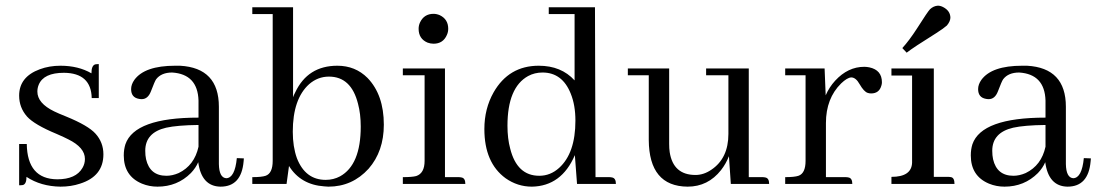

<svg xmlns="http://www.w3.org/2000/svg" viewBox="-20 -661 3945 690"><path d="M185.5 -16.6C113.9 -17.3 77.5 -59.6 76.2 -143.6H48.8V4.9C54 4.9 58.6 4.6 62.5 3.9C71 1.3 75.2 -8.5 75.2 -25.4C109.7 -2.6 150.4 9.1 197.3 9.8C222.7 9.8 246.1 6.2 267.6 -1C323.6 -18.6 351.6 -53.7 351.6 -106.4C351.6 -135.1 342.1 -159.8 323.2 -180.7C305.7 -200.2 270.5 -220.7 217.8 -242.2C198.2 -250 183.9 -256.2 174.8 -260.7C134.4 -280.3 114.3 -304 114.3 -332C114.3 -340.5 115.9 -348.6 119.1 -356.4C130.9 -385.1 161.1 -399.4 210 -399.4C275.1 -398.8 308.3 -368.5 309.6 -308.6H335V-430.7C330.4 -430.7 326.2 -430.3 322.3 -429.7C313.2 -427.1 308.6 -416.3 308.6 -397.5C277.3 -415.7 240.2 -424.8 197.3 -424.8C170.6 -424.8 145.8 -420.6 123 -412.1C73.6 -393.9 48.8 -362.3 48.8 -317.4C48.8 -288.7 58.3 -263.7 77.1 -242.2C94.7 -222.7 130.2 -201.8 183.6 -179.7C203.1 -171.2 217.1 -164.7 225.6 -160.2C265.3 -140.6 285.2 -117.2 285.2 -89.8C285.2 -78.1 282.2 -67.4 276.4 -57.6C260.7 -30.3 230.5 -16.6 185.5 -16.6Z M772.5 9.8C726.9 9.1 700.2 -20.2 692.4 -78.1C686.5 -64.5 677.7 -51.4 666 -39.1C633.5 -6.5 593.4 9.8 545.9 9.8C526.4 9.8 507.8 6.2 490.2 -1C446.6 -19.2 424.8 -53.1 424.8 -102.5C424.8 -116.9 426.8 -130.2 430.7 -142.6C452.8 -206.4 540.4 -238.3 693.4 -238.3V-299.8C691.4 -363 659.8 -396.5 598.6 -400.4C572.6 -400.4 553.4 -392.3 541 -376C537.8 -371.4 531.6 -357.1 522.5 -333C515.3 -314.1 504.2 -304.7 489.3 -304.7C486 -304.7 482.7 -305 479.5 -305.7C460.6 -308.9 451.2 -320.6 451.2 -340.8C451.2 -351.9 455.1 -363 462.9 -374C487.6 -407.9 536.5 -424.8 609.4 -424.8H627C720.1 -419.6 766.6 -370.4 766.6 -277.3V-71.3C767.3 -38.7 776 -21.8 793 -20.5C813.8 -21.2 826.5 -45.2 831.1 -92.8L856.4 -91.8C856.4 -88.5 856.1 -85 855.5 -81.1C850.3 -20.5 822.6 9.8 772.5 9.8ZM578.1 -29.3C592.4 -29.3 607.1 -32.6 622.1 -39.1C659.8 -57.3 683.6 -88.9 693.4 -133.8V-211.9C642.6 -211.3 603.8 -208 577.1 -202.1C527 -190.4 502 -162.8 502 -119.1C502 -108.1 502.9 -98 504.9 -88.9C514 -49.2 538.4 -29.3 578.1 -29.3Z M1160.2 9.8C1155.6 9.8 1150.7 9.4 1145.5 8.8C1088.9 4.9 1046.5 -19.5 1018.6 -64.5L1009.8 0H886.7V-24.4C908.9 -24.4 924.8 -26 934.6 -29.3C951.5 -35.2 960 -53.1 960 -83V-610.4H886.7V-634.8H1033.2V-311.5C1035.2 -317.4 1037.8 -323.2 1041 -329.1C1071 -392.9 1121.4 -424.8 1192.4 -424.8C1235.4 -424.8 1271.5 -410.2 1300.8 -380.9C1339.8 -340.5 1359.4 -284.5 1359.4 -212.9C1359.4 -149.1 1341.1 -96.4 1304.7 -54.7C1265.6 -11.7 1217.4 9.8 1160.2 9.8ZM1162.1 -385.7C1135.4 -385.7 1111.7 -376.6 1090.8 -358.4C1051.8 -323.2 1032.2 -266.3 1032.2 -187.5C1032.2 -151.7 1037.1 -120.1 1046.9 -92.8C1067.1 -40.7 1101.6 -14.6 1150.4 -14.6C1169.3 -14.6 1186.5 -18.9 1202.1 -27.3C1251.6 -54.7 1276.4 -114.3 1276.4 -206.1C1276.4 -236.7 1273.1 -264 1266.6 -288.1C1250.3 -353.2 1215.5 -385.7 1162.1 -385.7Z M1627.9 -24.4C1631.2 -24.4 1634.4 -24.1 1637.7 -23.4C1647.5 -22.1 1652.3 -14.3 1652.3 0H1427.7V-24.4C1449.9 -24.4 1465.8 -25.7 1475.6 -28.3C1495.8 -34.8 1505.9 -53.1 1505.9 -83V-390.6H1427.7V-415H1579.1V-24.4ZM1590.8 -557.6C1590.8 -549.8 1589.2 -542.3 1585.9 -535.2C1576.8 -514.3 1560.9 -503.9 1538.1 -503.9C1530.9 -503.9 1523.8 -505.2 1516.6 -507.8C1495.1 -516.9 1484.4 -533.5 1484.4 -557.6C1484.4 -565.4 1486 -572.9 1489.3 -580.1C1499 -600.9 1515.3 -611.3 1538.1 -611.3C1545.2 -611.3 1552.7 -609.7 1560.5 -606.4C1580.7 -596.7 1590.8 -580.4 1590.8 -557.6Z M2053.7 0 2045.9 -103.5C2014 -29.3 1962.6 8.5 1891.6 9.8C1857.1 9.8 1825.5 -0.3 1796.9 -20.5C1746.1 -57.6 1720.7 -116.5 1720.7 -197.3C1720.7 -246.1 1731.8 -290 1753.9 -329.1C1790.4 -392.9 1844.4 -424.8 1916 -424.8C1970.1 -424.8 2013 -407.2 2044.9 -372.1V-610.4H1952.1V-634.8H2118.2L2120.1 -24.4H2168.9C2172.9 -24.4 2176.1 -24.1 2178.7 -23.4C2188.5 -22.1 2193.4 -14.3 2193.4 0ZM1803.7 -209C1803.7 -178.4 1807 -151 1813.5 -127C1829.8 -61.8 1864.6 -29.3 1918 -29.3C1944.7 -29.3 1968.4 -38.7 1989.3 -57.6C2028.3 -92.8 2047.9 -149.4 2047.9 -227.5C2047.9 -264.6 2042.3 -296.9 2031.2 -324.2C2011.1 -375 1977.2 -400.4 1929.7 -400.4C1910.8 -400.4 1893.6 -396.2 1877.9 -387.7C1828.5 -360.4 1803.7 -300.8 1803.7 -209Z M2719.7 -24.4C2723.6 -24.4 2726.9 -24.1 2729.5 -23.4C2739.3 -22.1 2744.1 -14.3 2744.1 0H2606.4L2599.6 -99.6C2592.4 -81.4 2583 -64.8 2571.3 -49.8C2540 -10.1 2500 9.8 2451.2 9.8C2358.7 9.1 2312.2 -46.9 2311.5 -158.2V-390.6H2236.3V-415H2384.8V-143.6C2384.8 -133.1 2385.4 -123.4 2386.7 -114.3C2395.2 -59.6 2426.1 -32.2 2479.5 -32.2C2499 -32.2 2517.9 -38.4 2536.1 -50.8C2577.1 -78.1 2597.7 -121.1 2597.7 -179.7V-390.6H2517.6V-415H2670.9V-24.4Z M3018.6 -24.4C3022.5 -24.4 3025.7 -24.1 3028.3 -23.4C3038.1 -22.1 3043 -14.3 3043 0H2801.8V-24.4C2823.9 -24.4 2839.8 -26 2849.6 -29.3C2866.5 -35.2 2875 -53.1 2875 -83V-390.6H2801.8V-415H2943.4L2947.3 -318.4C2955.7 -337.9 2967.1 -355.5 2981.4 -371.1C3012 -404.3 3046.9 -420.9 3085.9 -420.9C3091.8 -420.9 3098 -420.2 3104.5 -418.9C3134.4 -412.4 3149.4 -394.5 3149.4 -365.2C3149.4 -361.3 3148.8 -357.4 3147.5 -353.5C3142.3 -334.6 3129.9 -325.2 3110.4 -325.2C3106.4 -325.2 3102.5 -325.8 3098.6 -327.1C3089.5 -329.8 3079.8 -340.2 3069.3 -358.4C3060.2 -374.7 3050.1 -382.8 3039.1 -382.8C3029.3 -382.2 3017.3 -375 3002.9 -361.3C2966.5 -325.5 2948.2 -278 2948.2 -218.8V-24.4Z M3386.7 -25.4C3390.6 -25.4 3394.2 -25.1 3397.5 -24.4C3405.9 -23.1 3410.2 -15 3410.2 0H3183.6V-25.4C3231.8 -25.4 3256.5 -42.3 3257.8 -76.2V-389.6H3183.6V-415H3335.9V-25.4ZM3382.8 -569.3C3375.7 -562.8 3363 -553.7 3344.7 -542C3289.4 -507.5 3253.9 -484 3238.3 -471.7L3222.7 -488.3C3238.9 -505.9 3256.5 -529.3 3275.4 -558.6C3301.4 -599.6 3317.1 -622.7 3322.3 -627.9C3330.7 -635.7 3340.2 -640 3350.6 -640.6C3356.4 -640.6 3362.6 -639 3369.1 -635.7C3386.7 -626.6 3395.5 -613.6 3395.5 -596.7C3394.9 -587.6 3390.6 -578.5 3382.8 -569.3Z M3816.4 9.8C3770.8 9.1 3744.1 -20.2 3736.3 -78.1C3730.5 -64.5 3721.7 -51.4 3710 -39.1C3677.4 -6.5 3637.4 9.8 3589.8 9.8C3570.3 9.8 3551.8 6.2 3534.2 -1C3490.6 -19.2 3468.8 -53.1 3468.8 -102.5C3468.8 -116.9 3470.7 -130.2 3474.6 -142.6C3496.7 -206.4 3584.3 -238.3 3737.3 -238.3V-299.8C3735.4 -363 3703.8 -396.5 3642.6 -400.4C3616.5 -400.4 3597.3 -392.3 3585 -376C3581.7 -371.4 3575.5 -357.1 3566.4 -333C3559.2 -314.1 3548.2 -304.7 3533.2 -304.7C3529.9 -304.7 3526.7 -305 3523.4 -305.7C3504.6 -308.9 3495.1 -320.6 3495.1 -340.8C3495.1 -351.9 3499 -363 3506.8 -374C3531.6 -407.9 3580.4 -424.8 3653.3 -424.8H3670.9C3764 -419.6 3810.5 -370.4 3810.5 -277.3V-71.3C3811.2 -38.7 3820 -21.8 3836.9 -20.5C3857.7 -21.2 3870.4 -45.2 3875 -92.8L3900.4 -91.8C3900.4 -88.5 3900.1 -85 3899.4 -81.1C3894.2 -20.5 3866.5 9.8 3816.4 9.8ZM3622.1 -29.3C3636.4 -29.3 3651 -32.6 3666 -39.1C3703.8 -57.3 3727.5 -88.9 3737.3 -133.8V-211.9C3686.5 -211.3 3647.8 -208 3621.1 -202.1C3571 -190.4 3545.9 -162.8 3545.9 -119.1C3545.9 -108.1 3546.9 -98 3548.8 -88.9C3557.9 -49.2 3582.4 -29.3 3622.1 -29.3Z"/></svg>

Font: Abhaya Libre
Style: Regular
Weight: 400
Designer: Pushpananda Ekanayake, Sol Matas, Pathum Egodawatta
Foundry: Mooniak
Version: Version 1.041; ; ttfautohint (v1.5)